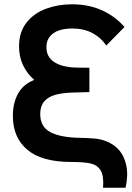

<svg xmlns="http://www.w3.org/2000/svg" viewBox="-20 -755 613 895"><path d="M460.3 120Q464.8 65.2 449.2 39.5Q433.6 13.9 402.5 7Q371.3 0 312.3 0Q174.8 0 107.4 -56.9Q40 -113.8 40 -214.5Q40 -275.4 64.6 -319.3Q89.2 -363.2 139.8 -382.5Q106.2 -411.5 87.5 -450.9Q68.8 -490.2 68.8 -538.8Q68.8 -605.8 103.7 -649.7Q138.5 -693.7 194.6 -714.3Q250.8 -735 315.8 -735Q393.9 -735 456.5 -706.4Q519 -677.8 560.2 -629L475.3 -542.8Q450.8 -579.7 410.9 -600.9Q371 -622.2 315.8 -622.2Q280.3 -622.2 253.5 -612.7Q226.6 -603.2 211.5 -583.7Q196.3 -564.2 196.3 -535.3Q196.3 -490.2 231.4 -466.6Q266.5 -443.1 327 -440.3Q345 -439.3 396.7 -439.3V-325.7Q386 -325.7 316.2 -323.5Q267.2 -321.8 234.9 -312.1Q202.6 -302.3 185 -281Q167.5 -259.6 167.5 -223.7Q167.5 -163.3 215.7 -138.5Q263.8 -113.8 352.8 -112.5Q393.4 -111.7 419.3 -109.4Q445.2 -107.2 468.2 -99.2Q506.6 -86.2 533 -57.5Q559.3 -28.7 568.8 16.4Q578.3 61.5 565.5 120Z"/></svg>

Font: Manrope
Style: Regular
Weight: 400
Designer: Mikhail Sharanda
Foundry: Mikhail Sharanda
Version: Version 4.503